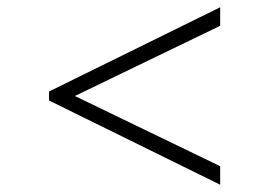

<svg xmlns="http://www.w3.org/2000/svg" viewBox="-20 -593 715 522"><path d="M113.3 -319.8V-344.2L578.6 -573.2V-522.9L183.6 -332L578.6 -141.1V-90.8Z"/></svg>

Font: Tinos
Style: Italic
Weight: 400
Italic angle: -16.333°
Designer: Steve Matteson
Foundry: Monotype Imaging Inc.
Version: Version 1.32